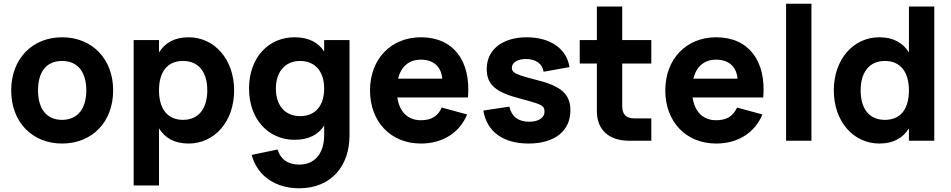

<svg xmlns="http://www.w3.org/2000/svg" viewBox="-20 -755 5102 1030"><path d="M313 15C475 15 587 -101.5 587 -270C587 -438.5 475 -555 313 -555C152 -555 40 -438 40 -270C40 -101.5 151.5 15 313 15ZM313 -112C231 -112 184 -169.5 184 -270C184 -371.5 230 -428 313 -428C395.5 -428 443 -370.5 443 -270C443 -170.5 395 -112 313 -112Z M833 240V-66.5C864.5 -15.5 915 15 992 15C1130 15 1236 -102 1236 -270C1236 -437 1130 -555 992 -555C915 -555 864.5 -524.5 833 -473.5V-540H697V240ZM962 -112C877 -112 833 -173 833 -270C833 -364 873 -428 962 -428C1048 -428 1092 -366 1092 -270C1092 -177 1049 -112 962 -112Z M1560 -555C1422 -555 1316 -448 1316 -280C1316 -113 1422 -5 1560 -5C1637 -5 1687.5 -33 1719 -81.5V-30C1719 64 1672 128 1585 128C1524 128 1485 99 1469 47L1330 76C1361 191 1460 255 1585 255C1758 255 1855 134 1855 -28V-540H1719V-478.5C1687.5 -527 1637 -555 1560 -555ZM1590 -132C1509 -132 1460 -189 1460 -280C1460 -368 1508 -428 1590 -428C1670 -428 1719 -372 1719 -280C1719 -191 1674 -132 1590 -132Z M2238 -110C2168 -110 2123 -154.5 2111.5 -232H2490.5C2507 -428 2413 -555 2238 -555C2078 -555 1965 -439 1965 -270C1965 -103 2075 15 2238 15C2354 15 2445 -42 2486 -141L2350 -178C2329 -131.5 2293.5 -110 2238 -110ZM2115.5 -333C2131.5 -398 2174 -435 2238 -435C2305 -435 2347.5 -397 2352.5 -333Z M2815.5 15C2955 15 3040 -52 3040 -163C3040 -247 2993.5 -291 2870 -323C2826 -334 2794.5 -343 2775 -349.5C2736.5 -362.5 2726 -372.5 2726 -392C2726 -419.5 2757 -438.5 2802 -438.5C2854.5 -438.5 2890.5 -412.5 2896 -370L3035 -395C3021 -493 2932 -555 2806 -555C2675.5 -555 2591 -488.5 2591 -385C2591 -301.5 2638 -260 2771 -226C2812.5 -215 2841.5 -206.5 2859 -200.5C2893 -188.5 2901 -178.5 2901 -156C2901 -122 2867.5 -102 2818.5 -102C2760.5 -102 2724 -130 2712.5 -183L2573 -162C2591 -49.5 2678.5 15 2815.5 15Z M3090 -414H3182V-159C3182 -58.5 3246 0 3356 0H3474V-120H3383C3339 -120 3318 -141 3318 -185V-414H3474V-540H3318V-720H3182V-540H3090Z M3822 -110C3752 -110 3707 -154.5 3695.5 -232H4074.5C4091 -428 3997 -555 3822 -555C3662 -555 3549 -439 3549 -270C3549 -103 3659 15 3822 15C3938 15 4029 -42 4070 -141L3934 -178C3913 -131.5 3877.5 -110 3822 -110ZM3699.5 -333C3715.5 -398 3758 -435 3822 -435C3889 -435 3931.5 -397 3936.5 -333Z M4333 0V-735H4197V0Z M4856 -720V-473.5C4824.5 -524.5 4774 -555 4697 -555C4559 -555 4453 -438 4453 -270C4453 -103 4559 15 4697 15C4774 15 4824.5 -15.5 4856 -66.5V0H4992V-720ZM4727 -428C4812 -428 4856 -367 4856 -270C4856 -176 4816 -112 4727 -112C4641 -112 4597 -174 4597 -270C4597 -363 4640 -428 4727 -428Z"/></svg>

Font: Vela Sans ExtBd
Style: Regular
Weight: 800
Designer: Principal design: Mikhail Sharanda - project Manrope.
Design modification: Ravid Balaliev
Foundry: Mikhail Sharanda
Version: Version 1.001